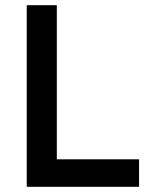

<svg xmlns="http://www.w3.org/2000/svg" viewBox="-20 -720 570 740"><path d="M83 0V-700H199V-106H516V0Z"/></svg>

Font: Figtree SemiBold
Style: Regular
Weight: 600
Designer: Erik Kennedy
Foundry: Erik Kennedy
Version: Version 2.001; ttfautohint (v1.8.4.7-5d5b);gftools[0.9.27]